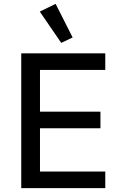

<svg xmlns="http://www.w3.org/2000/svg" viewBox="-20 -974 628 994"><path d="M297 -752 356 -780 268 -954 186 -914ZM525 0V-86H187V-310H500V-396H187V-612H525V-698H90V0Z"/></svg>

Font: IBM Plex Devanagari Text
Style: Regular
Weight: 450
Designer: Mike Abbink, Paul van der Laan, Pieter van Rosmalen, Erin McLaughlin
Foundry: Bold Monday
Version: Version 1.0